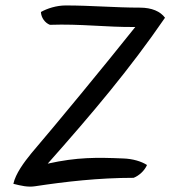

<svg xmlns="http://www.w3.org/2000/svg" viewBox="-20 -646 625 704"><path d="M130 -602C131 -581 145 -562 163 -555C276 -559 368 -546 476 -547C358 -399 188 -193 95 -84C68 -51 37 -9 29 28C57 35 82 41 108 37C220 20 342 6 470 6C490 -2 510 -20 519 -41C499 -54 467 -64 431 -65C335 -69 263 -70 155 -46C319 -231 456 -393 585 -581C568 -604 537 -618 493 -618C402 -618 314 -626 221 -626C187 -626 153 -615 130 -602Z"/></svg>

Font: Snowfall
Style: Obl
Weight: 400
Designer: Jasper
Foundry: Cannot Into Space Fonts
Version: Version 0.9